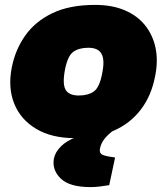

<svg xmlns="http://www.w3.org/2000/svg" viewBox="-20 -555 682 784"><path d="M285 9Q191 9 127.5 -29Q64 -67 38 -132Q12 -197 28 -279Q42 -351 82.5 -409Q123 -467 193.5 -501Q264 -535 368 -535Q438 -535 489.5 -513Q541 -491 572.5 -451.5Q604 -412 615 -360Q626 -308 614 -247Q599 -165 555 -107.5Q511 -50 442.5 -20.5Q374 9 285 9ZM301 -165Q339 -165 362.5 -181Q386 -197 397 -254Q405 -293 401 -316Q397 -339 382 -349.5Q367 -360 341 -360Q303 -360 279.5 -343.5Q256 -327 245 -269Q238 -231 241.5 -208Q245 -185 260.5 -175Q276 -165 301 -165ZM350 209Q264 209 228 174Q192 139 200 93Q205 67 228 43.5Q251 20 293 4L373 -27H441L440 -20Q419 -4 405.5 13.5Q392 31 388 53Q385 70 397.5 76.5Q410 83 450 88L426 201Q407 204 388 206.5Q369 209 350 209Z"/></svg>

Font: REM Black
Style: Italic
Weight: 900
Italic angle: -11°
Designer: Octavio Pardo
Foundry: Ashler Design
Version: Version 1.005;gftools[0.9.28]